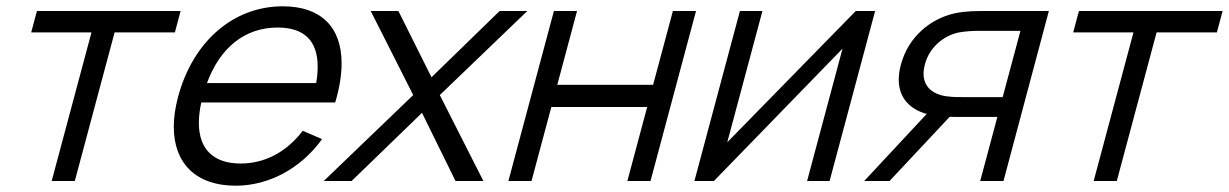

<svg xmlns="http://www.w3.org/2000/svg" viewBox="-20 -575 3904 610"><path d="M144.2 0H217.7L344.1 -472H535.6L553.8 -540H97.3L79.1 -472H270.6Z M619.5 -249.5H1045C1058.7 -295.5 1065.3 -337.2 1065.3 -373.9C1065.3 -488.9 999.7 -555 878.4 -555C722.4 -555 593.3 -444.5 545.8 -267.5C536.6 -233.1 532.1 -201.1 532.1 -171.9C532.1 -56.1 602.8 15 728.6 15C833.1 15 935 -38.5 1003.3 -133L941.9 -159.5C890.3 -92 821.5 -55.5 744.5 -55.5C657.6 -55.5 611.8 -101.6 611.8 -184.6C611.8 -204.2 614.3 -225.9 619.5 -249.5ZM862.3 -487.5C946.5 -487.5 989.3 -445.3 989.3 -363.1C989.3 -347.2 987.7 -329.8 984.5 -311H637.5C679.4 -424.5 758.3 -487.5 862.3 -487.5Z M1008.7 0H1097.2L1320.7 -216.5L1427.2 0H1515.7L1377.3 -273L1655.3 -540H1567.3L1350.9 -329.5L1245.8 -540H1157.8L1292.8 -273Z M1595.2 0H1668.7L1731.6 -235H2036.1L1973.2 0H2046.7L2191.3 -540H2117.8L2055 -305.5H1750.5L1813.3 -540H1739.8Z M2760.3 -540H2698.8L2290.6 -123L2402.3 -540H2330.8L2186.2 0H2248.2L2656.8 -420.5L2544.2 0H2615.7Z M3168.2 0 3312.3 -540H3105.8C3081.8 -540 3046.3 -540 3012.3 -532.5C2937.8 -515.5 2866.4 -460 2842.2 -369.5C2837.5 -352.3 2835.4 -336.5 2835.4 -322.1C2835.4 -263 2871.8 -227.5 2924.2 -213L2725.7 0H2806.2L2997.3 -204C3005.7 -203.5 3014.2 -203.5 3022.7 -203.5H3148.7L3094.2 0ZM3035.6 -266.5C3018.1 -266.5 2992.6 -266.5 2970.2 -272.5C2936.5 -281.7 2914.2 -304.5 2914.2 -341.1C2914.2 -350 2915.6 -359.8 2918.4 -370.5C2933.8 -428 2980.3 -459.5 3016 -469.5C3042.8 -476.5 3075.5 -477 3092 -477H3222L3165.6 -266.5Z M3454.7 0H3528.2L3654.6 -472H3846.1L3864.3 -540H3407.8L3389.6 -472H3581.1Z"/></svg>

Font: Manrope
Style: RegularItalic
Weight: 400
Italic angle: -15°
Designer: Mikhail Sharanda
Foundry: Mikhail Sharanda
Version: Version 4.502;hotconv 1.0.109;makeotfexe 2.5.65596